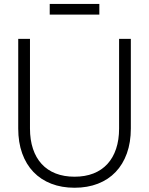

<svg xmlns="http://www.w3.org/2000/svg" viewBox="-20 -912 736 948"><path d="M225.5 -892.5H470.5V-840H225.5ZM348 15Q284.5 15 233 -5Q181.5 -25 145.2 -62.8Q109 -100.5 89.5 -154.8Q70 -209 70 -277.5V-720H128V-277.5Q128 -221.5 142.8 -177.2Q157.5 -133 185.8 -102.2Q214 -71.5 255 -55.5Q296 -39.5 348 -39.5Q400.5 -39.5 441.2 -55.5Q482 -71.5 510.2 -102.2Q538.5 -133 553.2 -177.2Q568 -221.5 568 -277.5V-720H626V-277.5Q626 -209 606.5 -154.8Q587 -100.5 551 -62.8Q515 -25 463.5 -5Q412 15 348 15Z"/></svg>

Font: Vela Sans Light
Style: Regular
Weight: 300
Designer: Principal design: Mikhail Sharanda - project Manrope.
Design modification: Ravid Balaliev
Foundry: Mikhail Sharanda
Version: Version 1.001